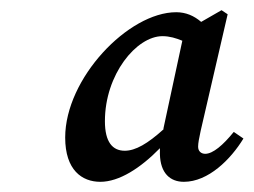

<svg xmlns="http://www.w3.org/2000/svg" viewBox="-20 -766 498 377"><path d="M186 -528C186 -620 248 -695 299 -695C313 -695 326 -691 338 -686L301 -514V-512C270 -484 246 -470 225 -470C201 -470 186 -487 186 -528ZM341 -409C389 -409 433 -453 458 -494L439 -507C418 -481 398 -464 383 -464C375 -464 369 -469 369 -478C369 -485 371 -495 374 -509L427 -738L415 -746L375 -723C361 -735 345 -742 326 -742C232 -742 108 -612 108 -496C108 -432 141 -409 177 -409C214 -409 256 -436 294 -475C294 -471 294 -467 294 -463C295 -426 314 -409 341 -409Z"/></svg>

Font: Source Serif Pro Semibold
Style: Italic
Weight: 600
Italic angle: -12°
Designer: Frank Grießhammer
Foundry: Adobe Systems Incorporated
Version: Version 3.001;hotconv 1.0.111;makeotfexe 2.5.65597